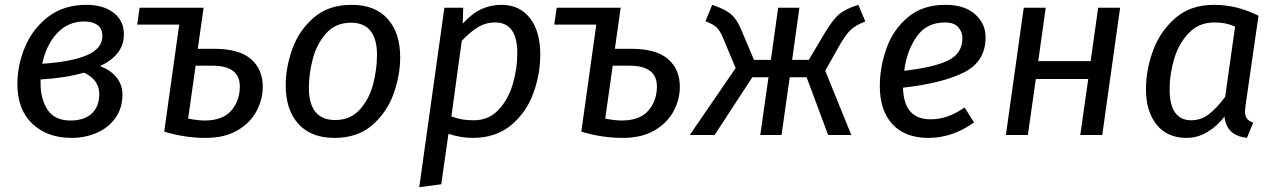

<svg xmlns="http://www.w3.org/2000/svg" viewBox="-20 -559 5284 795"><path d="M493 -416Q493 -332 394 -285Q437 -270 462 -239Q487 -208 487 -168Q487 -111 457.5 -70Q428 -29 379.5 -8.5Q331 12 276 12Q176 12 114 -46.5Q52 -105 52 -211Q52 -289 83.5 -364.5Q115 -440 179.5 -489.5Q244 -539 338 -539Q407 -539 450 -506.5Q493 -474 493 -416ZM155 -295Q276 -303 340 -330.5Q404 -358 404 -410Q404 -440 384 -455Q364 -470 329 -470Q261 -470 216 -421Q171 -372 155 -295ZM148 -230V-213Q148 -149 177 -104.5Q206 -60 272 -60Q329 -60 360 -89Q391 -118 391 -169Q391 -229 328 -258Q250 -236 148 -230Z M1068 -200Q1068 -147 1042 -98.5Q1016 -50 963 -19Q910 12 831 12Q745 12 660 -14L722 -457H548L558 -527H823L799 -357H866Q970 -357 1019 -314.5Q1068 -272 1068 -200ZM973 -201Q973 -287 859 -287H790L759 -68Q799 -60 828 -60Q902 -60 937.5 -101Q973 -142 973 -201Z M1163 -206Q1163 -280 1190.5 -356.5Q1218 -433 1279 -486Q1340 -539 1436 -539Q1533 -539 1585 -481Q1637 -423 1637 -321Q1637 -248 1610 -171.5Q1583 -95 1522 -41.5Q1461 12 1365 12Q1268 12 1215.5 -46Q1163 -104 1163 -206ZM1541 -331Q1541 -465 1433 -465Q1370 -465 1331 -421.5Q1292 -378 1275.5 -316.5Q1259 -255 1259 -196Q1259 -62 1368 -62Q1431 -62 1470 -105.5Q1509 -149 1525 -210.5Q1541 -272 1541 -331Z M1820 -527H1898L1896 -461Q1935 -504 1974 -521.5Q2013 -539 2056 -539Q2131 -539 2174 -484.5Q2217 -430 2217 -332Q2217 -251 2188 -172Q2159 -93 2096 -40.5Q2033 12 1937 12Q1888 12 1837 -5L1807 204L1716 216ZM2122 -339Q2122 -466 2030 -466Q1991 -466 1958.5 -446Q1926 -426 1892 -390L1849 -77Q1874 -68 1894 -64.5Q1914 -61 1942 -61Q2003 -61 2043.5 -103.5Q2084 -146 2103 -210Q2122 -274 2122 -339Z M2795 -200Q2795 -147 2769 -98.5Q2743 -50 2690 -19Q2637 12 2558 12Q2472 12 2387 -14L2449 -457H2275L2285 -527H2550L2526 -357H2593Q2697 -357 2746 -314.5Q2795 -272 2795 -200ZM2700 -201Q2700 -287 2586 -287H2517L2486 -68Q2526 -60 2555 -60Q2629 -60 2664.5 -101Q2700 -142 2700 -201Z M3563 -470Q3523 -455 3501.5 -434.5Q3480 -414 3452 -364L3397 -266L3505 0H3409L3320 -239H3250L3216 0H3128L3162 -239H3095L2939 0H2836L3026 -277L2973 -404Q2961 -433 2946 -446.5Q2931 -460 2901 -471L2929 -539Q2982 -521 3006 -501Q3030 -481 3047 -441L3102 -311H3172L3202 -527H3290L3260 -311H3329L3393 -419Q3428 -478 3455 -500.5Q3482 -523 3534 -539Z M3719 -196Q3722 -65 3833 -65Q3870 -65 3904 -77Q3938 -89 3974 -114L4013 -52Q3924 12 3824 12Q3728 12 3675.5 -44.5Q3623 -101 3623 -202Q3623 -281 3650.5 -358.5Q3678 -436 3739 -487.5Q3800 -539 3894 -539Q3974 -539 4017.5 -500Q4061 -461 4061 -405Q4061 -304 3971 -259Q3881 -214 3719 -196ZM3965 -402Q3965 -426 3948 -446Q3931 -466 3893 -466Q3817 -466 3776 -408Q3735 -350 3724 -266Q3848 -280 3906.5 -309Q3965 -338 3965 -402Z M4486 -232H4269L4236 0H4145L4219 -527H4310L4279 -306H4496L4527 -527H4618L4544 0H4453Z M5191 -494 5137 -120Q5135 -104 5135 -98Q5135 -80 5142.5 -69Q5150 -58 5169 -51L5143 12Q5101 7 5078 -14Q5055 -35 5050 -76Q5018 -35 4978 -11.5Q4938 12 4893 12Q4813 12 4769 -43Q4725 -98 4725 -190Q4725 -270 4754.5 -350Q4784 -430 4847 -484.5Q4910 -539 5006 -539Q5055 -539 5099.5 -528Q5144 -517 5191 -494ZM4823 -189Q4823 -124 4846 -92.5Q4869 -61 4912 -61Q4953 -61 4985.5 -86Q5018 -111 5053 -158L5094 -449Q5073 -458 5053.5 -462Q5034 -466 5008 -466Q4945 -466 4903.5 -423.5Q4862 -381 4842.5 -317.5Q4823 -254 4823 -189Z"/></svg>

Font: Fira Sans
Style: Italic
Weight: 400
Italic angle: -8°
Designer: bBox Type GmbH & Carrois Corporate GbR & Edenspiekermann AG
Foundry: bBox Type GmbH & Carrois Corporate GbR & Edenspiekermann AG
Version: Version 4.301